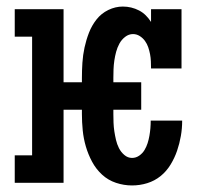

<svg xmlns="http://www.w3.org/2000/svg" viewBox="-20 -558 640 586"><path d="M383 8Q358 8 334 0Q310 -8 291.5 -25Q273 -42 261 -64.5Q249 -87 242 -111Q235 -135 232.5 -160Q230 -185 230 -210V-223H174V0H25V-84H78V-446H25V-530H174V-307H230V-320Q230 -343 231.5 -366.5Q233 -390 238 -413Q243 -436 251.5 -458Q260 -480 274.5 -498.5Q289 -517 310.5 -527.5Q332 -538 355 -538Q368 -538 380.5 -535Q393 -532 404.5 -526Q416 -520 425 -511Q434 -502 441 -491V-530H534V-349H441Q441 -360 440.5 -371Q440 -382 438 -392.5Q436 -403 432.5 -413.5Q429 -424 422.5 -433Q416 -442 406.5 -448Q397 -454 386 -454Q373 -454 362 -445.5Q351 -437 344.5 -425Q338 -413 334.5 -400Q331 -387 329 -373.5Q327 -360 326.5 -346.5Q326 -333 326 -320V-307H411V-223H326V-210Q326 -197 326.5 -183.5Q327 -170 329 -157Q331 -144 334 -131Q337 -118 343 -106Q349 -94 359.5 -85Q370 -76 383 -76Q395 -76 405 -83Q415 -90 421 -100Q427 -110 430.5 -121Q434 -132 436 -143.5Q438 -155 439 -166.5Q440 -178 440 -190H536Q536 -166 532 -143Q528 -120 520.5 -98Q513 -76 500.5 -55.5Q488 -35 470 -20.5Q452 -6 429.5 1Q407 8 383 8Z"/></svg>

Font: Iosevka Curly Slab MdEx
Style: Regular
Weight: 500
Width: 7
Monospace: yes
Designer: Belleve Invis
Foundry: Belleve Invis
Version: Version 11.1.0; ttfautohint (v1.8.3)